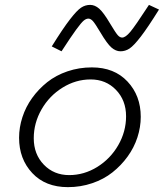

<svg xmlns="http://www.w3.org/2000/svg" viewBox="-20 -751 671 786"><path d="M391.1 -618.2Q369.6 -654.3 360.4 -664.6Q351.1 -674.8 341.8 -674.8Q332.5 -674.8 322.8 -666.7Q313 -658.7 291.7 -629.6Q270.5 -600.6 231.9 -541L191.9 -561Q237.8 -634.8 266.4 -671.6Q294.9 -708.5 312 -719.7Q329.1 -731 349.1 -731Q368.2 -731 386 -715.6Q403.8 -700.2 431.2 -653.8Q453.1 -617.2 461.9 -607.2Q470.7 -597.2 480 -597.2Q493.7 -597.2 513.4 -620.6Q533.2 -644 589.8 -731L630.9 -711.9Q585 -638.2 556.4 -601.1Q527.8 -564 510.5 -552.5Q493.2 -541 473.1 -541Q454.1 -541 436.3 -556.4Q418.5 -571.8 391.1 -618.2ZM356 -475.1Q447.8 -475.1 502 -417.2Q556.2 -359.4 556.2 -272.9Q556.2 -230.5 542.5 -188.5Q528.8 -146.5 502.4 -110.1Q476.1 -73.7 440.4 -45.4Q404.8 -17.1 357.4 -1Q310.1 15.1 257.8 15.1Q166 15.1 112.1 -42.5Q58.1 -100.1 58.1 -187Q58.1 -229.5 71.8 -271.5Q85.4 -313.5 111.6 -349.9Q137.7 -386.2 173.3 -414.6Q209 -442.9 256.3 -459Q303.7 -475.1 356 -475.1ZM263.2 -34.2Q324.2 -34.2 378.2 -67.6Q432.1 -101.1 464.1 -156.7Q496.1 -212.4 496.1 -274.9Q496.1 -340.3 454.8 -383.1Q413.6 -425.8 351.1 -425.8Q290 -425.8 236.1 -392.3Q182.1 -358.9 150.1 -303.2Q118.2 -247.6 118.2 -185.1Q118.2 -119.6 159.4 -76.9Q200.7 -34.2 263.2 -34.2Z"/></svg>

Font: IntelOne Mono Light
Style: Italic
Weight: 300
Italic angle: -16°
Designer: Fred Shallcrass
Foundry: Frere-Jones Type LLC
Version: Version 1.200;hotconv 1.1.0;makeotfexe 2.6.0;FJTRelease1.2